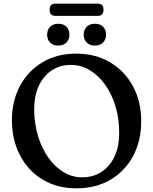

<svg xmlns="http://www.w3.org/2000/svg" viewBox="-20 -1009 835 1047"><path d="M395.5 -716.5Q501 -716.5 581 -668.8Q661 -621 705.5 -537.8Q750 -454.5 750 -348Q750 -241 705.8 -158.2Q661.5 -75.5 582 -28.8Q502.5 18 397 18Q291.5 18 212.5 -29.8Q133.5 -77.5 89.2 -161.8Q45 -246 45 -355Q45 -458 88.5 -539.8Q132 -621.5 210.8 -669Q289.5 -716.5 395.5 -716.5ZM630 -285Q630 -361.5 610 -428.5Q590 -495.5 554 -546.2Q518 -597 470.2 -626Q422.5 -655 367.5 -655Q306.5 -655 261.5 -624.8Q216.5 -594.5 191.5 -540.5Q166.5 -486.5 166.5 -414Q166.5 -336 187 -268.5Q207.5 -201 243.2 -150Q279 -99 326.2 -70.5Q373.5 -42 427.5 -42Q487.5 -42 533.2 -71.5Q579 -101 604.5 -155.5Q630 -210 630 -285ZM298 -760.5Q270 -760.5 253.5 -776.8Q237 -793 237 -820Q237 -847 253.5 -863.2Q270 -879.5 298 -879.5Q326 -879.5 342.2 -863.2Q358.5 -847 358.5 -820Q358.5 -793.5 342.2 -777Q326 -760.5 298 -760.5ZM497.5 -760.5Q469.5 -760.5 453 -776.8Q436.5 -793 436.5 -820Q436.5 -847 453 -863.2Q469.5 -879.5 497.5 -879.5Q525.5 -879.5 542 -863.2Q558.5 -847 558.5 -820Q558.5 -793.5 542 -777Q525.5 -760.5 497.5 -760.5ZM250.5 -955.5Q250.5 -989 282 -989H513.5Q544.5 -989 544.5 -956Q544.5 -922.5 513.5 -922.5H282Q250.5 -922.5 250.5 -955.5Z"/></svg>

Font: Fraunces 9pt SuperSoft
Style: Regular
Weight: 400
Version: Version 1.000;[b76b70a41]